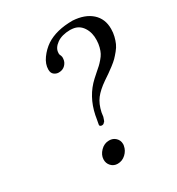

<svg xmlns="http://www.w3.org/2000/svg" viewBox="-162 -763 811 878"><g transform="rotate(-30 243.0 -324.0)"><path d="M222.2 -564.9Q220.7 -555.7 226.1 -546.9Q229.5 -538.6 228 -529.8Q227.1 -512.2 213.9 -498.5Q200.7 -484.9 179.2 -484.9Q166 -484.9 155 -493.4Q144 -502 144 -520Q144 -549.3 164.3 -577.4Q184.6 -605.5 211.9 -624Q265.6 -659.2 352.1 -659.2Q415 -655.3 450.7 -623.3Q486.3 -591.3 485.8 -538.1Q485.8 -518.1 481.2 -499.8Q476.6 -481.4 470.2 -467Q463.9 -452.6 451.4 -437.5Q439 -422.4 429 -412.1Q418.9 -401.9 401.6 -388.7Q384.3 -375.5 373.3 -367.9Q362.3 -360.4 342.8 -347.2Q304.7 -320.8 285.2 -295.4Q265.6 -270 256.8 -229L253.9 -208Q248 -188 244.1 -184.1H242.2Q239.3 -176.8 228 -176.8Q216.3 -178.7 217.8 -187Q218.3 -189 219 -193.6Q219.7 -198.2 220.2 -200.2L224.1 -221.2Q224.6 -223.1 225.1 -227.1Q225.6 -231 226.1 -232.9Q244.6 -322.3 306.2 -378.9Q314.5 -386.7 329.1 -399.4Q343.8 -412.1 351.8 -419.4Q359.9 -426.8 370.8 -439.5Q381.8 -452.1 387.7 -463.4Q393.6 -474.6 397.9 -491.2Q402.3 -507.8 402.8 -526.9Q404.3 -566.4 385.5 -595Q366.7 -623.5 333 -627Q329.1 -627.9 320.8 -627.9Q275.9 -627.4 249.5 -608.2Q223.1 -588.9 222.2 -564.9ZM157.2 -39.1Q158.2 -62 177.2 -81.5Q196.3 -101.1 222.2 -101.1Q242.7 -101.1 256.3 -87.9Q270 -74.7 270 -55.2Q270 -48.8 269 -45.9Q265.1 -22.9 246.8 -5.9Q228.5 11.2 204.1 11.2Q183.6 11.2 169.9 -3.4Q156.2 -18.1 157.2 -39.1Z"/></g></svg>

Font: Common Serif News
Style: Italic
Weight: 450
Italic angle: -12°
Designer: Philipp H. Poll, Khaled Hosny
Foundry: Stefan Peev, Context Ltd.
Version: Version 1.026